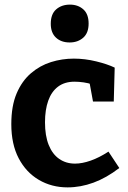

<svg xmlns="http://www.w3.org/2000/svg" viewBox="-20 -800 556 832"><path d="M273 12Q204 12 148.5 -20.5Q93 -53 61 -114Q29 -175 29 -262Q29 -341 52 -395Q75 -449 114 -482.5Q153 -516 201 -531Q249 -546 300 -546Q348 -546 397 -534Q446 -522 477 -507L473 -360H383L368 -442L379 -434Q364 -440 342.5 -443Q321 -446 303 -446Q260 -446 231.5 -424.5Q203 -403 189 -363.5Q175 -324 175 -270Q175 -212 191 -172Q207 -132 236.5 -111.5Q266 -91 305 -91Q336 -91 373 -104Q410 -117 450 -143L497 -72Q441 -29 385 -8.5Q329 12 273 12ZM282 -616Q245 -616 222.5 -637Q200 -658 200 -697Q200 -739 223.5 -759.5Q247 -780 283 -780Q318 -780 341 -759.5Q364 -739 364 -698Q364 -657 340.5 -636.5Q317 -616 282 -616Z"/></svg>

Font: Bitter Thin
Style: Bold
Weight: 700
Version: Version 3.021